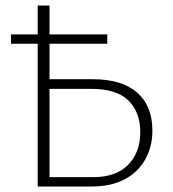

<svg xmlns="http://www.w3.org/2000/svg" viewBox="-20 -678 629 698"><path d="M117 0V-658H160V-34H319Q402 -34 446 -79Q490 -124 490 -198Q490 -270 447 -312.5Q404 -355 311 -355H144V-390H317Q423 -390 478.5 -341.5Q534 -293 534 -203Q534 -144 507.5 -97.5Q481 -51 432 -25.5Q383 0 313 0ZM20 -519V-553H370V-519Z"/></svg>

Font: Ysabeau ExtraLight
Style: Regular
Weight: 250
Designer: Christian Thalmann (Catharsis Fonts)
Version: Version 2.002